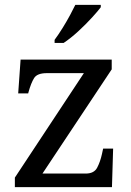

<svg xmlns="http://www.w3.org/2000/svg" viewBox="-20 -768 539 788"><path d="M41 0V-39.1L324.2 -467.8H171.9Q132.8 -467.8 120.1 -447.8Q107.4 -427.7 96.7 -388.7L95.7 -384.8H54.7L64.5 -523.4H438.5V-483.4L154.3 -55.7H332Q366.2 -55.7 378.9 -80.1Q391.6 -104.5 398.4 -135.7L403.3 -158.2H444.3L439.5 0ZM393.6 -738.3V-748H289.1Q281.2 -731.4 267.6 -706.1Q253.9 -680.7 237.3 -653.8Q220.7 -627 204.1 -604.5V-591.8H241.2Q270.5 -611.3 301.8 -640.1Q333 -668.9 357.9 -696.3Q382.8 -723.6 393.6 -738.3Z"/></svg>

Font: Noto Serif Todhri
Style: Regular
Weight: 400
Designer: Mikhail Merkuryev
Version: Version 1.000; ttfautohint (v1.8.4.7-5d5b)